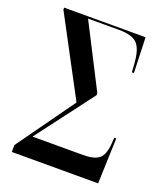

<svg xmlns="http://www.w3.org/2000/svg" viewBox="-133 -803 764 893"><g transform="rotate(20 249.5 -357.0)"><path d="M31 0V-34L235 -319L30 -704V-714H433L439 -539H429L426 -582Q421 -652 395.5 -678Q370 -704 306 -704H152L311 -393V-383L97 -100H347Q404 -100 427 -120.5Q450 -141 454 -195L456 -225H466L458 0Z"/></g></svg>

Font: Noto Serif Display ExtraCondensed Medium
Style: Regular
Weight: 500
Width: 2
Designer: Monotype Design Team
Foundry: Monotype Imaging Inc.
Version: Version 2.009